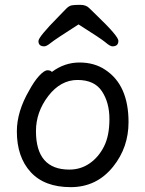

<svg xmlns="http://www.w3.org/2000/svg" viewBox="-20 -751 602 795"><path d="M267.1 -48.8Q314 -48.8 351.1 -74.5Q388.2 -100.1 410.6 -144.5Q433.1 -189 433.1 -257.8Q433.1 -326.2 402.1 -373Q371.1 -419.9 301 -419.9Q231 -419.9 179.9 -353.5Q128.9 -287.1 128.9 -208Q128.9 -48.8 267.1 -48.8ZM272.9 23.9Q164.1 23.9 106.9 -38.6Q49.8 -101.1 49.8 -207Q49.8 -289.1 101.1 -377Q121.1 -414.1 142.1 -437Q163.1 -460 176.8 -460Q189.9 -460 194.8 -453.1Q247.1 -492.2 309.1 -492.2Q371.1 -492.2 416 -461.9Q512.2 -398.9 512.2 -245.1Q512.2 -141.1 449.2 -62Q380.9 23.9 272.9 23.9ZM445.8 -559.1Q436 -559.1 417.5 -575Q398.9 -590.8 305.2 -649.9Q208 -587.9 190.4 -573.5Q172.9 -559.1 163.1 -559.1Q139.2 -559.1 139.2 -581.1Q139.2 -598.1 222.2 -682.1Q242.2 -703.1 254.2 -715.1Q266.1 -727.1 277.6 -729Q289.1 -731 312 -731Q335.9 -731 348.9 -718Q361.8 -705.1 381.8 -686Q470.2 -601.1 470.2 -582Q470.2 -559.1 445.8 -559.1Z"/></svg>

Font: LXGW WenKai Screen
Style: Regular
Weight: 400
Designer: LXGW / Fontworks Inc.
Foundry: LXGW / Fontworks Inc.
Version: Version 1.510;January 18,2025